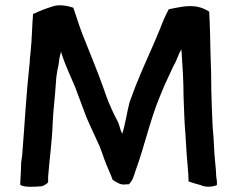

<svg xmlns="http://www.w3.org/2000/svg" viewBox="-20 -752 898 726"><path d="M57 -53C72 -42 119 -46 139 -48C149 -52 158 -57 162 -63V-84C167 -149 177 -219 179 -283C181 -334 188 -384 191 -434L193 -460C195 -474 197 -490 201 -504C203 -521 205 -538 210 -553V-559C211 -554 213 -550 214 -546C226 -507 249 -459 264 -423C276 -392 295 -339 307 -308C321 -275 343 -230 357 -198C365 -178 368 -168 374 -151C382 -128 398 -95 406 -72C421 -63 435 -51 457 -55H467C482 -69 485 -84 492 -105C525 -194 548 -300 584 -386L596 -415C600 -425 605 -437 612 -451L637 -505C649 -523 654 -548 666 -565C670 -508 674 -449 674 -389C676 -343 677 -290 681 -247C682 -224 685 -190 686 -167C688 -135 693 -98 693 -66C707 -61 723 -56 739 -52C757 -43 783 -45 800 -52C802 -68 797 -80 797 -94C797 -108 795 -121 794 -134C789 -179 789 -228 784 -273C782 -314 780 -369 779 -412C779 -456 778 -506 776 -548C775 -596 774 -660 771 -708C756 -717 744 -723 724 -727C686 -733 650 -723 618 -717C605 -692 596 -672 586 -645C557 -573 523 -503 494 -430L483 -401C479 -390 475 -378 470 -366C460 -328 454 -282 442 -246C437 -257 435 -263 432 -274C429 -287 420 -303 412 -318C395 -354 386 -375 373 -414C348 -485 319 -553 292 -622C279 -655 269 -690 257 -723C235 -730 203 -737 177 -727C151 -719 128 -710 105 -699C101 -653 101 -605 96 -559L93 -530C93 -521 92 -512 91 -503C79 -395 73 -278 64 -166L60 -137C60 -119 58 -86 57 -67C57 -62 56 -57 57 -53Z"/></svg>

Font: Hussar Pisanka
Style: Regular
Weight: 400
Designer: Robert Jablonski
Foundry: Cannot Into Space Fonts
Version: Version 1.070